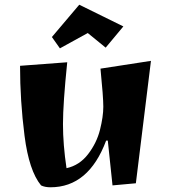

<svg xmlns="http://www.w3.org/2000/svg" viewBox="-20 -771 730 814"><path d="M406 -480 620 -513 556 6 457 15 437 -175H430Q356 23 194 23Q170 23 154 15Q103 -47 84 -195.5Q65 -344 65 -492L265 -507Q247 -332 247 -245Q247 -158 262 -58Q317 -70 353.5 -117.5Q390 -165 404 -221Q418 -277 418 -318.5Q418 -360 406 -480ZM200 -614 316 -751 503 -659 428 -569 352 -631 234 -566Z"/></svg>

Font: Joti One
Style: Regular
Weight: 400
Designer: Eduardo Rodriguez Tunni
Foundry: Eduardo Rodriguez Tunni
Version: Version 1.001